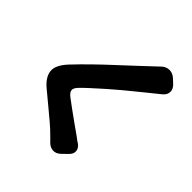

<svg xmlns="http://www.w3.org/2000/svg" viewBox="-103 -960 1206 1206"><g transform="rotate(-45 500.0 -357.5)"><path d="M87 -256Q65 -279 66.5 -306Q68 -333 91 -355Q94 -357 103.5 -367Q113 -377 123 -387Q146 -409 177 -445.5Q208 -482 243.5 -525Q279 -568 314 -610Q360 -665 408.5 -670Q457 -675 518 -618Q570 -569 623 -514.5Q676 -460 721 -411Q771 -357 820 -304.5Q869 -252 920 -198Q942 -175 942 -146Q942 -117 920 -94L895 -67Q873 -44 847 -45Q821 -46 801 -71Q759 -123 721 -170Q683 -217 640 -269Q611 -304 575.5 -344Q540 -384 508.5 -418.5Q477 -453 459 -470Q436 -493 418 -492Q400 -491 380 -465Q362 -441 335.5 -405Q309 -369 283 -332Q257 -295 237 -267Q230 -257 221 -245.5Q212 -234 210 -229Q192 -203 167.5 -200.5Q143 -198 121 -221Z"/></g></svg>

Font: Chiron GoRound TC EB
Style: Regular
Weight: 700
Designer: Ryoko NISHIZUKA 西塚涼子 (kana, bopomofo & ideographs); Paul D. Hunt (Latin, Greek & Cyrillic); Sandoll Communications 산돌커뮤니
Foundry: Adobe
Version: Version 1.000;hotconv 1.1.1;makeotfexe 2.6.0